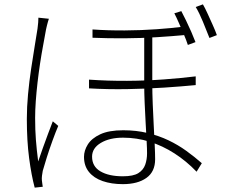

<svg xmlns="http://www.w3.org/2000/svg" viewBox="-20 -818 1040 880"><path d="M678 -662Q678 -627 678 -585.5Q678 -544 678 -504.5Q678 -465 678 -434Q678 -391 680 -342Q682 -293 684.5 -244.5Q687 -196 689 -155Q691 -114 691 -88Q691 -31 651 -2.5Q611 26 543 26Q491 26 450.5 12Q410 -2 387.5 -30Q365 -58 365 -99Q365 -128 382.5 -156Q400 -184 439.5 -202.5Q479 -221 545 -221Q604 -221 656 -208.5Q708 -196 752 -175Q796 -154 834 -126.5Q872 -99 905 -70L881 -31Q834 -80 779.5 -115Q725 -150 666 -168.5Q607 -187 544 -187Q482 -187 442 -163Q402 -139 402 -100Q402 -55 440.5 -32.5Q479 -10 543 -10Q591 -10 614 -24.5Q637 -39 645.5 -63Q654 -87 654 -116Q654 -136 652 -173Q650 -210 647.5 -255Q645 -300 643 -346Q641 -392 641 -431Q641 -463 641 -505Q641 -547 641 -589.5Q641 -632 641 -662ZM388 -453Q475 -447 562.5 -447.5Q650 -448 731 -454Q812 -460 877 -468V-428Q815 -422 733 -416.5Q651 -411 562 -409.5Q473 -408 388 -413ZM404 -683Q476 -678 551.5 -678.5Q627 -679 697.5 -684Q768 -689 823 -696V-657Q769 -652 698.5 -647.5Q628 -643 552 -642.5Q476 -642 404 -645ZM204 -732Q202 -726 199.5 -717.5Q197 -709 195 -700.5Q193 -692 191 -683Q185 -649 177.5 -609Q170 -569 163.5 -526Q157 -483 152 -439.5Q147 -396 144 -354.5Q141 -313 141 -277Q141 -223 144.5 -177.5Q148 -132 155 -78Q164 -104 176 -138.5Q188 -173 200.5 -205.5Q213 -238 222 -262L247 -241Q235 -213 220.5 -173Q206 -133 194 -95Q182 -57 176 -35Q174 -25 172.5 -13Q171 -1 172 9Q173 16 174 24.5Q175 33 176 38L139 42Q124 -14 113.5 -93Q103 -172 103 -273Q103 -327 108.5 -386Q114 -445 122.5 -501.5Q131 -558 139 -606.5Q147 -655 152 -687Q154 -702 155 -714.5Q156 -727 156 -737ZM811 -767Q820 -750 832.5 -724.5Q845 -699 856.5 -672.5Q868 -646 876 -625L841 -612Q834 -634 822.5 -660.5Q811 -687 800 -712.5Q789 -738 779 -757ZM910 -798Q920 -781 931.5 -755.5Q943 -730 955 -703.5Q967 -677 974 -657L940 -644Q927 -677 910 -718.5Q893 -760 877 -786Z"/></svg>

Font: Noto Sans SC Thin ExtraLight
Style: Regular
Weight: 250
Version: Version 2.004-H2;hotconv 1.0.118;makeotfexe 2.5.65603